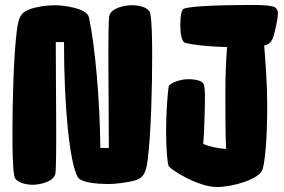

<svg xmlns="http://www.w3.org/2000/svg" viewBox="-20 -731 1141 771"><path d="M1085 -701C1077 -707 1046 -711 1007 -711C819 -711 727 -704 715 -694C708 -688 704 -660 704 -631C704 -599 709 -566 721 -560C736 -554 806 -544 892 -542C888 -500 885 -427 885 -364C885 -273 885 -189 888 -133C850 -135 818 -144 796 -153C802 -221 803 -331 803 -350C803 -364 802 -377 799 -390C795 -406 769 -413 734 -413C711 -413 660 -400 657 -382C652 -345 647 -272 647 -204C647 -137 652 -77 657 -65C665 -49 776 20 851 20C916 20 1022 -12 1034 -50C1044 -80 1053 -172 1053 -305C1053 -389 1048 -455 1041 -548C1045 -549 1049 -551 1053 -552C1076 -561 1081 -596 1084 -607C1091 -635 1096 -663 1096 -679C1096 -687 1092 -696 1085 -701ZM510 -710C483 -710 427 -700 419 -668C412 -640 417 -316 417 -137H383C381 -330 362 -546 337 -662C329 -699 231 -710 202 -710C168 -710 126 -704 97 -693C66 -681 55 -665 48 -611C34 -502 30 -314 30 -196C30 -121 31 -52 38 -22C43 0 80 11 111 11C138 11 194 0 202 -32C209 -60 204 -383 204 -562H237C237 -303 259 -80 292 -20C303 0 358 8 419 8C440 8 495 2 524 -7C555 -17 566 -35 573 -89C587 -198 591 -386 591 -504C591 -579 590 -648 583 -678C579 -697 549 -710 510 -710Z"/></svg>

Font: Manosque
Style: Regular
Weight: 400
Designer: Ariel Martín Pérez
Foundry: Ariel Martín Pérez
Version: Version 1.005;hotconv 1.0.109;makeotfexe 2.5.65596